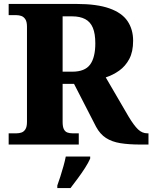

<svg xmlns="http://www.w3.org/2000/svg" viewBox="-20 -734 774 975"><path d="M24 0V-57H64Q77 -57 89 -61Q101 -65 109 -77.5Q117 -90 117 -115V-598Q117 -624 108.5 -636.5Q100 -649 88 -653Q76 -657 64 -657H24V-714H368Q472 -714 535.5 -691.5Q599 -669 627.5 -627Q656 -585 656 -527Q656 -471 636.5 -434.5Q617 -398 585.5 -375.5Q554 -353 517 -341L633 -142Q660 -97 681 -77Q702 -57 728 -57H734V0H693Q634 0 591 -7Q548 -14 518 -33.5Q488 -53 468 -90L356 -308H298V-115Q298 -90 304.5 -77.5Q311 -65 322.5 -61Q334 -57 348 -57H380V0ZM347 -370Q411 -370 437.5 -406Q464 -442 464 -514Q464 -563 451.5 -593Q439 -623 412.5 -637Q386 -651 346 -651H298V-370ZM271 208Q278 189 286.5 162.5Q295 136 302.5 109Q310 82 314 61H438V71Q429 92 412 118.5Q395 145 375 172Q355 199 338 221H271Z"/></svg>

Font: Noto Serif Kannada ExtraBold
Style: Regular
Weight: 800
Version: Version 2.003